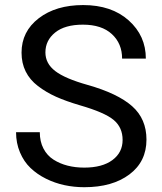

<svg xmlns="http://www.w3.org/2000/svg" viewBox="-20 -741 649 770"><path d="M300.3 -318.8Q245.1 -335 204.8 -353Q164.6 -371.1 132.1 -396Q99.6 -420.9 83 -454.3Q66.4 -487.8 66.4 -529.8Q66.4 -614.7 135.3 -667.7Q204.1 -720.7 313.5 -720.7Q427.2 -720.7 496.1 -659.2Q564.9 -597.7 564.9 -505.9H469.7Q469.7 -566.4 428.7 -604.2Q387.7 -642.1 312.5 -642.1Q240.2 -642.1 201.2 -610.6Q162.1 -579.1 162.1 -530.8Q162.1 -486.3 201.4 -456.1Q240.7 -425.8 331.5 -400.4Q452.1 -366.2 509.8 -315.2Q567.4 -264.2 567.4 -181.2Q567.4 -92.8 499 -41.5Q430.7 9.8 317.9 9.8Q277.3 9.8 238.5 1.5Q199.7 -6.8 164.3 -24.4Q128.9 -42 102.3 -67.4Q75.7 -92.8 60.1 -129.9Q44.4 -167 44.4 -210.9H139.6Q139.6 -173.3 154.3 -145.3Q168.9 -117.2 194.6 -100.8Q220.2 -84.5 251.2 -76.7Q282.2 -68.8 317.9 -68.8Q390.1 -68.8 430.9 -99.1Q471.7 -129.4 471.7 -179.7Q471.7 -230 435.8 -260Q399.9 -290 300.3 -318.8Z"/></svg>

Font: Bert Sans Medium
Style: Regular
Weight: 500
Designer: Christian Robertson, Adam Twardoch, & Cristiano Sobral
Foundry: Google
Version: Version 12.135;January 10, 2020;FontCreator 12.0.0.2547 64-b